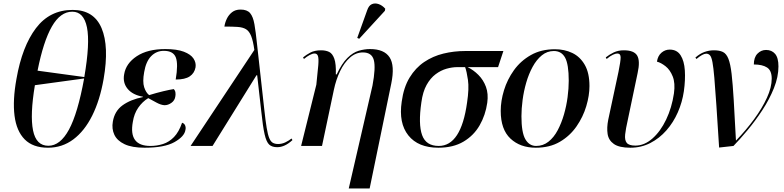

<svg xmlns="http://www.w3.org/2000/svg" viewBox="-20 -824 4426 1084"><path d="M251 10Q166 10 119.5 -37Q73 -84 62 -171Q51 -258 73 -379Q105 -562 183 -665Q261 -768 390 -768Q510 -768 553.5 -665Q597 -562 565 -378Q544 -258 500.5 -171Q457 -84 394 -37Q331 10 251 10ZM456 -389Q489 -581 471 -669.5Q453 -758 388 -758Q321 -758 273 -674.5Q225 -591 192 -425ZM253 -1Q320 -1 369.5 -92.5Q419 -184 455 -381L177 -343Q149 -175 166.5 -88Q184 -1 253 -1Z M797 10Q725 10 683 -10Q641 -30 625.5 -63.5Q610 -97 617 -137Q627 -197 672 -229.5Q717 -262 787 -276V-278Q729 -288 700.5 -322.5Q672 -357 681 -405Q691 -466 752 -506.5Q813 -547 913 -547Q979 -547 1018 -532Q1057 -517 1072.5 -493.5Q1088 -470 1084 -444Q1078 -411 1051.5 -393Q1025 -375 972 -375Q987 -463 972.5 -500Q958 -537 905 -537Q863 -537 833.5 -507Q804 -477 794 -417Q784 -362 794 -331.5Q804 -301 822 -287Q864 -300 902 -309Q940 -318 961 -321Q969 -313 970.5 -301.5Q972 -290 970 -280Q967 -257 948 -243.5Q929 -230 909 -230Q889 -231 864 -244.5Q839 -258 817 -270Q784 -250 760.5 -216Q737 -182 730 -136Q705 0 829 0Q866 0 900.5 -11Q935 -22 962.5 -50.5Q990 -79 1008 -131Q1021 -127 1025.5 -115Q1030 -103 1027 -91Q1022 -54 965.5 -22Q909 10 797 10Z M1056 0 1416 -542Q1409 -593 1398 -620.5Q1387 -648 1369 -659Q1351 -670 1321.5 -672Q1292 -674 1247 -674Q1250 -696 1260.5 -718Q1271 -740 1290 -755Q1309 -770 1338 -770Q1375 -770 1392 -750Q1409 -730 1416.5 -687Q1424 -644 1431 -576L1472 -207Q1479 -142 1485.5 -103Q1492 -64 1500 -44.5Q1508 -25 1520 -18Q1532 -11 1550 -11Q1572 -11 1591.5 -20.5Q1611 -30 1626 -42L1631 -33Q1588 7 1545 7Q1516 7 1500 -7.5Q1484 -22 1474 -65.5Q1464 -109 1455 -196L1432 -399H1428L1180 0Z M1949 240 2083 -341Q2102 -442 2090.5 -485Q2079 -528 2029 -528Q1989 -528 1956 -499Q1923 -470 1900 -422Q1877 -374 1865 -317L1798 0H1680L1766 -346Q1774 -418 1777 -456Q1780 -494 1775 -508Q1770 -522 1756 -522Q1744 -522 1727.5 -513Q1711 -504 1696 -491L1691 -500Q1708 -514 1732 -527Q1756 -540 1793 -540Q1819 -540 1838 -531Q1857 -522 1867.5 -492.5Q1878 -463 1876 -404H1881Q1910 -466 1941.5 -497Q1973 -528 2005.5 -537.5Q2038 -547 2069 -547Q2149 -547 2179.5 -500.5Q2210 -454 2189 -352L2067 240ZM2008 -605 1997 -610 2053 -766Q2062 -793 2079.5 -800.5Q2097 -808 2117.5 -801Q2138 -794 2155 -775L2153 -763Z M2455 10Q2341 10 2285.5 -59.5Q2230 -129 2248 -250Q2259 -331 2292.5 -386Q2326 -441 2375 -474Q2424 -507 2483.5 -521.5Q2543 -536 2607 -536H2822L2792 -445H2620Q2653 -429 2681 -401Q2709 -373 2723.5 -334Q2738 -295 2731 -244Q2721 -174 2688 -116.5Q2655 -59 2597 -24.5Q2539 10 2455 10ZM2457 0Q2583 0 2617 -245Q2629 -324 2622 -372.5Q2615 -421 2606 -445H2562Q2533 -445 2501 -436Q2469 -427 2439.5 -405Q2410 -383 2388.5 -344.5Q2367 -306 2359 -246Q2341 -123 2363 -61.5Q2385 0 2457 0Z M3005 10Q2917 10 2862 -41.5Q2807 -93 2807 -198Q2807 -254 2825.5 -314.5Q2844 -375 2881.5 -427.5Q2919 -480 2977 -513Q3035 -546 3113 -546Q3167 -546 3211 -525Q3255 -504 3281.5 -458Q3308 -412 3308 -338Q3308 -285 3290 -224.5Q3272 -164 3235 -110.5Q3198 -57 3141 -23.5Q3084 10 3005 10ZM3007 0Q3046 0 3076.5 -24Q3107 -48 3128.5 -88.5Q3150 -129 3164 -177.5Q3178 -226 3184.5 -275.5Q3191 -325 3191 -368Q3191 -461 3170.5 -498.5Q3150 -536 3107 -536Q3069 -536 3039 -511.5Q3009 -487 2987 -446.5Q2965 -406 2951 -357.5Q2937 -309 2930.5 -259.5Q2924 -210 2924 -168Q2924 -76 2946 -38Q2968 0 3007 0Z M3539 10Q3476 10 3446 -11Q3416 -32 3410.5 -67.5Q3405 -103 3414 -148L3472 -419Q3484 -478 3484 -500Q3484 -522 3465 -522Q3456 -522 3440.5 -515Q3425 -508 3405 -491L3400 -500Q3420 -516 3445 -528Q3470 -540 3502 -540Q3560 -540 3577.5 -510Q3595 -480 3580 -412L3524 -145Q3513 -97 3509.5 -65Q3506 -33 3518.5 -17.5Q3531 -2 3567 -2Q3618 -2 3663.5 -42Q3709 -82 3741 -149Q3773 -216 3785 -297Q3793 -355 3778 -392.5Q3763 -430 3737.5 -450Q3712 -470 3689 -476Q3694 -509 3714.5 -526.5Q3735 -544 3761 -544Q3802 -544 3822.5 -512Q3843 -480 3846.5 -426.5Q3850 -373 3841 -309Q3832 -247 3807 -190Q3782 -133 3742.5 -88Q3703 -43 3651.5 -16.5Q3600 10 3539 10Z M4040 9Q4031 -135 4024.5 -231Q4018 -327 4013 -385Q4008 -443 4002.5 -472.5Q3997 -502 3988.5 -511.5Q3980 -521 3967 -521Q3948 -521 3912 -491L3906 -499Q3931 -521 3957 -530.5Q3983 -540 4011 -540Q4042 -540 4061.5 -530.5Q4081 -521 4092.5 -492Q4104 -463 4110.5 -407Q4117 -351 4122.5 -259Q4128 -167 4135 -31H4136Q4192 -89 4237.5 -151Q4283 -213 4310 -272Q4337 -331 4337 -380Q4337 -426 4310.5 -443Q4284 -460 4236 -460Q4236 -500 4256.5 -521Q4277 -542 4305 -542Q4337 -542 4356 -520Q4375 -498 4375 -449Q4375 -390 4349.5 -326.5Q4324 -263 4284 -202Q4244 -141 4200.5 -89Q4157 -37 4121 0Z"/></svg>

Font: Noto Serif Display Medium
Style: Italic
Weight: 500
Italic angle: -12°
Designer: Monotype Design Team
Foundry: Monotype Imaging Inc.
Version: Version 2.009